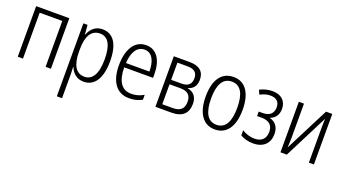

<svg xmlns="http://www.w3.org/2000/svg" viewBox="-60 -1103 3385 1899"><g transform="rotate(20 1632.5 -153.0)"><path d="M423 -532H74V0H129V-483H367V0H423Z M771 -542C694 -542 650 -494 626 -433H623L615 -532H571V236H626V-1C626 -30 625 -64 623 -91H627C649 -36 694 10 769 10C880 10 948 -86 948 -269C948 -451 884 -542 771 -542ZM762 -494C850 -494 891 -414 891 -269C891 -114 842 -39 760 -39C672 -39 626 -113 626 -254V-282C626 -416 671 -494 762 -494Z M1231 -542C1109 -542 1043 -431 1043 -263C1043 -98 1111 10 1247 10C1301 10 1342 -1 1383 -24V-75C1337 -49 1300 -39 1251 -39C1152 -39 1101 -116 1099 -261H1403V-301C1403 -436 1348 -542 1231 -542ZM1231 -495C1312 -495 1348 -414 1348 -307H1101C1108 -431 1156 -495 1231 -495Z M1845 -402C1845 -487 1792 -532 1688 -532H1523V0H1694C1810 0 1862 -59 1862 -153C1862 -228 1823 -270 1762 -281V-284C1816 -299 1845 -339 1845 -402ZM1789 -397C1789 -335 1757 -304 1687 -304H1578V-485H1683C1758 -485 1789 -454 1789 -397ZM1805 -155C1805 -81 1767 -47 1688 -47H1578V-257H1690C1765 -257 1805 -228 1805 -155Z M2344 -267C2344 -437 2277 -542 2151 -542C2024 -542 1955 -442 1955 -267C1955 -95 2025 10 2149 10C2277 10 2344 -95 2344 -267ZM2012 -267C2012 -412 2056 -493 2150 -493C2247 -493 2287 -406 2287 -267C2287 -121 2244 -39 2149 -39C2055 -39 2012 -123 2012 -267Z M2560 -542C2510 -542 2468 -530 2427 -509L2448 -464C2484 -483 2517 -494 2556 -494C2616 -494 2652 -464 2652 -404C2652 -337 2608 -305 2542 -305H2499V-258H2546C2625 -258 2666 -222 2666 -151C2666 -78 2622 -39 2551 -39C2500 -39 2455 -55 2418 -79V-25C2450 -4 2497 10 2554 10C2662 10 2722 -53 2722 -148C2722 -221 2687 -266 2626 -283V-286C2674 -303 2707 -344 2707 -407C2707 -492 2652 -542 2560 -542Z M2893 -532H2839V0H2906L3141 -463C3139 -430 3138 -388 3138 -354V0H3191V-532H3125L2889 -69C2891 -102 2893 -140 2893 -171Z"/></g></svg>

Font: Noto Sans Display SemiCondensed Light
Style: Regular
Weight: 300
Width: 4
Designer: Monotype Design Team
Foundry: Monotype Imaging Inc.
Version: Version 1.900